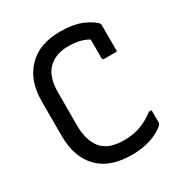

<svg xmlns="http://www.w3.org/2000/svg" viewBox="-172 -848 944 995"><g transform="rotate(-30 300.0 -350.0)"><path d="M333 20Q201 20 133 -50.5Q65 -121 65 -247V-457Q65 -577 133.5 -648.5Q202 -720 327 -720Q402 -720 452 -700Q502 -680 527 -654Q532 -649 532 -641V-483H456Q445 -483 445 -494V-605Q419 -620 390 -626.5Q361 -633 326 -633Q249 -633 205 -588.5Q161 -544 161 -453V-255Q161 -207 172.5 -170Q184 -133 209 -107Q232 -85 263.5 -75.5Q295 -66 333 -66Q390 -66 433 -81.5Q476 -97 519 -130H535V-56Q535 -49 530 -44Q502 -16 450 2Q398 20 333 20Z"/></g></svg>

Font: Recursive Mn Lnr St
Style: Regular
Weight: 400
Monospace: yes
Version: Version 1.079;hotconv 1.0.112;makeotfexe 2.5.65598; ttfautoh